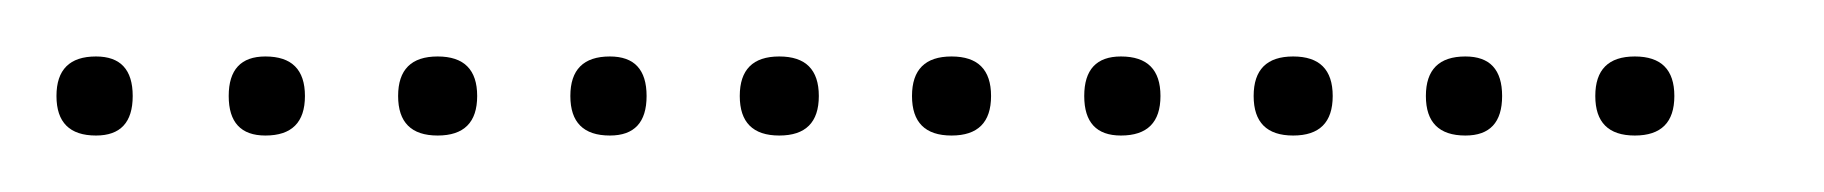

<svg xmlns="http://www.w3.org/2000/svg" viewBox="-20 -298 646 68"><path d="M14 -250Q0 -250 0 -264Q0 -278 14 -278Q27 -278 27 -264Q27 -250 14 -250ZM74 -250Q61 -250 61 -264Q61 -278 74 -278Q88 -278 88 -264Q88 -250 74 -250ZM135 -250Q121 -250 121 -264Q121 -278 135 -278Q149 -278 149 -264Q149 -250 135 -250ZM196 -250Q182 -250 182 -264Q182 -278 196 -278Q209 -278 209 -264Q209 -250 196 -250ZM256 -250Q242 -250 242 -264Q242 -278 256 -278Q270 -278 270 -264Q270 -250 256 -250ZM317 -250Q303 -250 303 -264Q303 -278 317 -278Q331 -278 331 -264Q331 -250 317 -250ZM377 -250Q364 -250 364 -264Q364 -278 377 -278Q391 -278 391 -264Q391 -250 377 -250ZM438 -250Q424 -250 424 -264Q424 -278 438 -278Q452 -278 452 -264Q452 -250 438 -250ZM499 -250Q485 -250 485 -264Q485 -278 499 -278Q512 -278 512 -264Q512 -250 499 -250ZM559 -250Q545 -250 545 -264Q545 -278 559 -278Q573 -278 573 -264Q573 -250 559 -250Z"/></svg>

Font: FRB American Cursive Just Xheight
Style: Italic
Weight: 400
Italic angle: -25°
Version: Version 2.0;Modular Font Editor K font №1